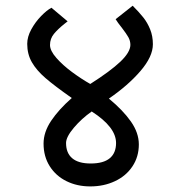

<svg xmlns="http://www.w3.org/2000/svg" viewBox="-20 -651 640 670"><path d="M132 -150Q132 -190 158.5 -229.5Q185 -269 230.5 -309Q170 -351.5 138.8 -378.5Q107.5 -405.5 91.2 -433.8Q75 -462 75 -498Q75 -522.5 89.2 -548.5Q103.5 -574.5 123.5 -595Q143.5 -615.5 159.5 -624L216 -576.5Q208 -570 204.5 -567.5Q182 -549.5 168.2 -532.8Q154.5 -516 154.5 -494Q154.5 -474 176.8 -448.8Q199 -423.5 231.5 -399.5Q264 -375.5 295 -358Q365 -402.5 399.8 -435.5Q434.5 -468.5 435 -494Q435 -508.5 428 -521Q421 -533.5 406 -553Q390 -573 383.5 -584L443 -631Q465.5 -608.5 480 -590.2Q494.5 -572 504 -548.5Q513.5 -525 513.5 -496.5Q513.5 -453.5 470 -403Q426.5 -352.5 360 -307Q409 -266.5 436.8 -227Q464.5 -187.5 464.5 -147Q464.5 -104 442.2 -70.5Q420 -37 381.2 -18.8Q342.5 -0.5 295 -0.5Q249 -0.5 212 -18.8Q175 -37 153.5 -71Q132 -105 132 -150ZM385 -152Q385 -207.5 300 -262Q264.5 -237 237.5 -205Q210.5 -173 210.5 -152Q210.5 -117 232 -98.8Q253.5 -80.5 296.5 -80.5Q341 -80.5 363 -98.8Q385 -117 385 -152Z"/></svg>

Font: JuliaMono Medium
Style: Regular
Weight: 500
Monospace: yes
Designer: cormullion
Foundry: corm
Version: Version 0.054; ttfautohint (v1.8.4)